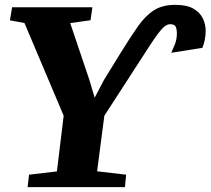

<svg xmlns="http://www.w3.org/2000/svg" viewBox="-20 -773 870 793"><path d="M94 0 100 -51.5 215 -65 243 -295 81 -678 21 -689 30 -743H361.5L354 -689.5L270 -677.5L349.5 -442L371 -369.5L409 -442L477 -552.5Q519 -620.5 550.2 -664.8Q581.5 -709 616.5 -731Q651.5 -753 704 -753Q752 -753 779.2 -737Q806.5 -721 818 -696.5Q829.5 -672 829.5 -646Q829.5 -626.5 825.8 -608.5Q822 -590.5 816 -575.5L687.5 -555Q694.5 -570.5 702.5 -590.5Q710.5 -610.5 710.5 -635Q710.5 -651 706 -662Q701.5 -673 682.5 -673Q671.5 -673 660 -664Q648.5 -655 633.5 -635.2Q618.5 -615.5 597.5 -583Q576.5 -550.5 546 -503.5L411 -295L381 -65.5L501 -51.5L496 0Z"/></svg>

Font: Merriweather Light 18pt Black
Style: Italic
Weight: 900
Italic angle: -7.8°
Version: Version 2.101